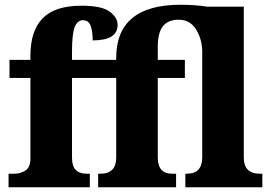

<svg xmlns="http://www.w3.org/2000/svg" viewBox="-20 -788 1143 808"><path d="M16 -57H42Q66 -57 87 -70.5Q108 -84 108 -120V-460H20V-536H108V-554Q108 -658 159.5 -711Q211 -764 323 -764Q407 -764 441 -739.5Q475 -715 475 -683Q475 -618 370 -618Q370 -658 361 -680.5Q352 -703 329 -703Q306 -703 294.5 -674.5Q283 -646 283 -571V-536H469V-544Q469 -768 740 -768Q801 -768 852 -760H1006V-125Q1006 -57 1073 -57H1084V0H760V-57H766Q831 -57 831 -125V-576Q829 -627 804 -666Q779 -705 732 -705Q687 -705 665.5 -677.5Q644 -650 644 -592V-536H758V-460H644V-125Q644 -57 704 -57H721V0H393V-57H403Q469 -57 469 -125V-460H283V-123Q283 -57 344 -57H358V0H16Z"/></svg>

Font: Noto Serif ExtraBold
Style: Regular
Weight: 800
Designer: Monotype Design Team
Foundry: Monotype Imaging Inc.
Version: Version 1.001